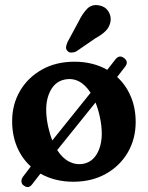

<svg xmlns="http://www.w3.org/2000/svg" viewBox="-20 -715 591 767"><path d="M75.5 26.5Q67 21.5 65.8 11.2Q64.5 1 71.5 -8.5L103 -50Q67.5 -82 48 -128.2Q28.5 -174.5 28.5 -231Q28.5 -298 60 -351.8Q91.5 -405.5 147.5 -437Q203.5 -468.5 277.5 -468.5Q351.5 -468.5 408.5 -436L440.5 -477Q456 -497.5 475 -483.5Q495 -469 480.5 -449.5L448 -407.5Q483 -375.5 502.5 -329.5Q522 -283.5 522 -227.5Q522 -160 490.5 -106Q459 -52 402.8 -20.5Q346.5 11 273 11Q199 11 141.5 -21.5L109 20.5Q94.5 40.5 75.5 26.5ZM172.5 -208.5Q179 -179 189 -154L342 -344.5Q299 -410 237.5 -397Q194 -388 174.8 -337.8Q155.5 -287.5 172.5 -208.5ZM314.5 -61Q358 -70 376.8 -121Q395.5 -172 378.5 -249.5Q372 -280 361.5 -305.5L208.5 -115.5Q229.5 -82.5 257.2 -68.8Q285 -55 314.5 -61ZM293.5 -628Q309.5 -661 328.2 -680Q347 -699 376 -693.5Q400.5 -689 412.8 -669.8Q425 -650.5 421.5 -629Q417.5 -607.5 403.2 -592.5Q389 -577.5 361 -562L284.5 -509.5Q275.5 -505 265.5 -505Q255.5 -505 249.5 -511.5Q242.5 -519 244 -528.2Q245.5 -537.5 250 -547.5Z"/></svg>

Font: Fraunces 72pt S100 SemiBold
Style: Regular
Weight: 600
Version: Version 1.000; ttfautohint (v1.8.3)